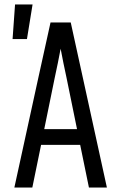

<svg xmlns="http://www.w3.org/2000/svg" viewBox="-20 -835 540 855"><path d="M44 0 151 -490 205 -735H295L456 0H376L337 -190H163L124 0ZM177 -260H323L276 -490Q269 -522 262.5 -554Q256 -586 250 -618Q244 -586 237.5 -554Q231 -522 224 -490ZM36 -661 47 -815H125L100 -661Z"/></svg>

Font: Iosevka
Style: Regular
Weight: 400
Monospace: yes
Designer: Belleve Invis
Foundry: Belleve Invis
Version: Version 33.2.3; ttfautohint (v1.8.4)